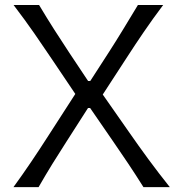

<svg xmlns="http://www.w3.org/2000/svg" viewBox="-20 -764 747 784"><path d="M35 0H137.6Q166.9 -51 194 -94.9Q221.1 -138.8 250 -183.5L339.4 -323.1H347.9L443.7 -184Q472.6 -142.1 503.2 -96.5Q533.7 -51 565.7 0H673.3Q627 -58.1 586.3 -113.4Q545.7 -168.6 504.3 -228.2L399.6 -378L500.2 -532.7Q529.5 -578.2 566.3 -632.2Q603.1 -686.2 646.2 -743.5H543.1Q513.1 -693.4 482.7 -643.8Q452.4 -594.1 423.4 -549.1L348.6 -433.3H339.7L263.2 -548.2Q233.7 -592.7 202.2 -642Q170.7 -691.3 139.6 -743.5H35.5Q82.6 -681.7 120.2 -627.5Q157.8 -573.4 193.3 -520.3L287.5 -380.4L178.1 -210.8Q141.7 -153.9 106.7 -102.2Q71.7 -50.4 35 0Z"/></svg>

Font: Pinar-VF
Style: Regular
Weight: 300
Designer: Amin Abedi
Version: Version 3.0